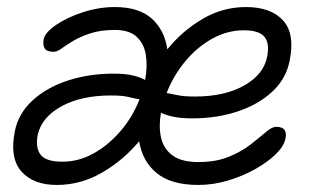

<svg xmlns="http://www.w3.org/2000/svg" viewBox="-20 -515 916 545"><path d="M141 10Q75 10 41 -28Q7 -66 22 -142Q32 -193 72.5 -230Q113 -267 173 -286.5Q233 -306 303 -306Q335 -306 356.5 -301Q378 -296 392 -288Q399 -327 394 -359Q389 -391 368 -410.5Q347 -430 306 -430Q266 -430 237 -420.5Q208 -411 188 -399Q168 -387 155 -377.5Q142 -368 132 -368Q113 -368 107 -377.5Q101 -387 104 -403Q107 -422 138 -443.5Q169 -465 214.5 -480Q260 -495 306 -495Q374 -495 410.5 -462.5Q447 -430 455 -375Q497 -427 554.5 -461Q612 -495 678 -495Q749 -495 783.5 -457Q818 -419 802 -342Q792 -291 752.5 -254.5Q713 -218 654 -198.5Q595 -179 526 -179Q495 -179 473 -183.5Q451 -188 437 -195Q430 -157 437 -125Q444 -93 469.5 -74Q495 -55 543 -55Q593 -55 629.5 -70Q666 -85 691.5 -105Q717 -125 734.5 -140Q752 -155 764 -155Q782 -155 788 -145.5Q794 -136 790 -121Q786 -100 763 -77.5Q740 -55 704.5 -35Q669 -15 627 -2.5Q585 10 543 10Q466 10 425 -23.5Q384 -57 375 -114Q331 -61 270.5 -25.5Q210 10 141 10ZM672 -429Q625 -429 582 -405Q539 -381 505.5 -340.5Q472 -300 453 -251Q465 -249 483.5 -245Q502 -241 534 -241Q617 -241 672.5 -272Q728 -303 738 -353Q746 -391 731 -410Q716 -429 672 -429ZM87 -132Q80 -95 95.5 -75.5Q111 -56 157 -56Q204 -56 246.5 -80Q289 -104 323 -144Q357 -184 376 -233Q364 -235 346 -239.5Q328 -244 295 -244Q210 -244 154 -213Q98 -182 87 -132Z"/></svg>

Font: Shantell Sans Normal
Style: Italic
Weight: 300
Italic angle: -11.31°
Designer: Stephen Nixon, Anya Danilova, Shantell Martin
Foundry: Arrow Type
Version: Version 1.008;[a672d596b]